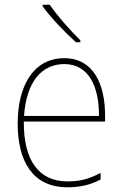

<svg xmlns="http://www.w3.org/2000/svg" viewBox="-20 -785 521 815"><path d="M191 -765H161V-758C195 -711 255 -648 302 -606H321V-614C278 -656 223 -718 191 -765ZM253 -538C119 -538 55 -416 55 -261C55 -100 119 10 266 10C322 10 365 -1 407 -23V-51C355 -24 319 -15 266 -15C144 -15 80 -105 81 -269H426V-295C426 -427 377 -538 253 -538ZM253 -513C355 -513 401 -420 400 -293H82C92 -438 157 -513 253 -513Z"/></svg>

Font: Noto Sans Arabic SemCond Thin
Style: Regular
Weight: 100
Width: 4
Designer: Monotype Design Team, Nadine Chahine, Nizar Qandah and Khaled Hosny
Foundry: Monotype Imaging Inc.
Version: Version 2.012